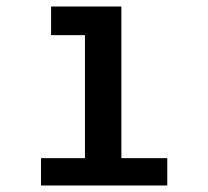

<svg xmlns="http://www.w3.org/2000/svg" viewBox="-20 -570 640 590"><path d="M137 -550H353V-84H494V0H106V-84H241V-168V-462H137Z"/></svg>

Font: JuliaMono
Style: Bold
Weight: 700
Monospace: yes
Designer: cormullion
Foundry: corm
Version: Version 0.055; ttfautohint (v1.8.4)